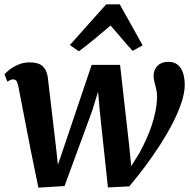

<svg xmlns="http://www.w3.org/2000/svg" viewBox="-24 -855 874 885"><path d="M153 10 116.5 -168.5 60 -460Q56.5 -476 51.2 -482.5Q46 -489 38 -489Q28.5 -489.5 22.8 -486Q17 -482.5 10 -478.5L-3.5 -512.5Q0.5 -518 16.8 -531.5Q33 -545 58 -556.2Q83 -567.5 112.5 -567.5Q153.5 -567.5 172.2 -550.2Q191 -533 196 -500.5L232 -195.5L243 -95.5L284.5 -218L398.5 -556H529.5L571.5 -183L581 -89.5L618.5 -149.5Q634.5 -179 649.2 -211Q664 -243 675.2 -276.5Q686.5 -310 693 -344Q699.5 -378 700 -411Q700 -428 696 -444.2Q692 -460.5 688 -476.2Q684 -492 684 -507Q684 -533.5 702.2 -551.8Q720.5 -570 751 -570Q779 -570 795.8 -556Q812.5 -542 819.8 -518.5Q827 -495 827.5 -466.5Q828 -430.5 813.5 -385.5Q799 -340.5 773.8 -291Q748.5 -241.5 715.8 -190.2Q683 -139 646 -89.5Q609 -40 572 4L473.5 9L435.5 -346.5L428 -432.5L401.5 -346L273.5 2.5ZM339.5 -618.5 298 -647.5 465.5 -835H528L633.5 -646L587.5 -620.5Q562 -648 536.8 -678Q511.5 -708 485.5 -737.5Q450 -707 413.2 -676.5Q376.5 -646 339.5 -618.5Z"/></svg>

Font: Merriweather Light 18pt
Style: Bold Italic
Weight: 700
Italic angle: -7.8°
Version: Version 2.101